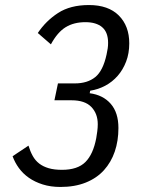

<svg xmlns="http://www.w3.org/2000/svg" viewBox="-20 -730 580 762"><path d="M277 -399Q327 -399 358 -424Q389 -449 403 -514Q406 -528 407.5 -538Q409 -548 409 -560Q409 -602 385.5 -622Q362 -642 319 -642Q273 -642 240.5 -622Q208 -602 182 -554L130 -599Q162 -647 210.5 -678.5Q259 -710 333 -710Q410 -710 451.5 -668.5Q493 -627 493 -558Q493 -518 480.5 -485.5Q468 -453 447 -429Q426 -405 398 -390Q370 -375 338 -370L336 -360Q389 -353 419.5 -318Q450 -283 450 -222Q450 -171 435.5 -128.5Q421 -86 392.5 -54.5Q364 -23 320.5 -5.5Q277 12 220 12Q181 12 149.5 2Q118 -8 94.5 -24.5Q71 -41 55 -63Q39 -85 30 -110L93 -152Q100 -129 110 -111Q120 -93 135.5 -81Q151 -69 173 -62.5Q195 -56 226 -56Q288 -56 319 -87Q350 -118 362 -182Q364 -194 366 -208.5Q368 -223 368 -237Q368 -279 342.5 -305.5Q317 -332 264 -332H196L210 -399Z"/></svg>

Font: IBM Plex Sans Cond
Style: Italic
Weight: 400
Width: 3
Italic angle: -11°
Designer: Mike Abbink, Paul van der Laan, Pieter van Rosmalen
Foundry: Bold Monday
Version: Version 1.3